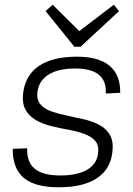

<svg xmlns="http://www.w3.org/2000/svg" viewBox="-20 -787 565 813"><path d="M228 6Q128 6 80.5 -34Q33 -74 34 -157L95 -159Q93 -100 127.5 -72Q162 -44 236 -44Q306 -44 347.5 -67.5Q389 -91 395 -136Q400 -171 383.5 -190Q367 -209 337 -220Q307 -231 270.5 -237.5Q234 -244 197.5 -253Q161 -262 132 -278.5Q103 -295 87.5 -323.5Q72 -352 79 -400Q90 -472 147.5 -509.5Q205 -547 306 -547Q398 -547 444 -508.5Q490 -470 489 -394L428 -391Q431 -444 398.5 -470.5Q366 -497 299 -497Q228 -497 187 -472Q146 -447 139 -401Q134 -366 150.5 -346Q167 -326 197 -315.5Q227 -305 263.5 -297.5Q300 -290 336.5 -281.5Q373 -273 402.5 -257Q432 -241 447 -212.5Q462 -184 455 -136Q445 -67 387.5 -30.5Q330 6 228 6ZM484 -740 321 -589H295L173 -740L203 -767L327 -644H301L462 -767Z"/></svg>

Font: Pathway Extreme 28pt ExtraLight
Style: Italic
Weight: 250
Italic angle: -8°
Designer: Eduardo Rodriguez Tunni
Foundry: Eduardo Rodriguez Tunni
Version: Version 1.001;gftools[0.9.26]